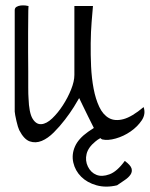

<svg xmlns="http://www.w3.org/2000/svg" viewBox="-20 -530 552 707"><path d="M411.1 152.3Q370.1 162.1 335.4 152.3Q300.8 142.6 278.8 120.6Q256.8 98.6 250 68.8Q243.2 39.1 255.9 9.8Q268.6 -19.5 304.7 -44.9Q314.5 -51.8 325.2 -58.6V-59.6L304.7 -100.6Q293.9 -122.1 284.7 -141.6Q275.4 -161.1 271.5 -168.9Q265.6 -158.2 252 -136.2Q238.3 -114.3 219.2 -89.4Q200.2 -64.5 178.2 -42.5Q156.2 -20.5 133.8 -11.2Q111.3 -2 89.8 -9.3Q68.4 -16.6 50.8 -50.8Q48.8 -54.7 45.9 -64Q43 -73.2 40.5 -84.5Q38.1 -95.7 36.1 -105.5Q34.2 -115.2 34.2 -119.1V-492.2Q34.2 -501 41 -504.9Q47.9 -508.8 56.6 -509.8Q65.4 -510.7 73.7 -509.8Q82 -508.8 85 -507.8Q84 -495.1 84 -468.8Q84 -442.4 83.5 -409.2Q83 -376 83.5 -338.9Q84 -301.8 84 -267.6V-208Q84 -181.6 85 -168.9Q86.9 -114.3 100.1 -92.8Q113.3 -71.3 132.3 -72.8Q151.4 -74.2 172.4 -94.2Q193.4 -114.3 211.4 -142.1Q229.5 -169.9 241.7 -200.2Q253.9 -230.5 253.9 -253.9V-507.8H322.3Q320.3 -485.4 317.4 -449.2Q314.5 -413.1 314 -371.1Q313.5 -329.1 315.4 -285.6Q317.4 -242.2 324.7 -203.6Q332 -165 345.7 -136.2Q359.4 -107.4 381.3 -95.2Q403.3 -83 434.6 -91.3Q465.8 -99.6 508.8 -135.7Q517.6 -110.4 502 -86.9Q486.3 -63.5 460.9 -45.9Q435.5 -28.3 406.2 -20Q377 -11.7 356.4 -16.6Q353.5 -17.6 349.6 -21.5Q338.9 -15.6 331.1 -8.8Q304.7 12.7 298.8 37.1Q293 61.5 303.7 83.5Q314.5 105.5 335 113.8Q355.5 122.1 383.3 111.8Q411.1 101.6 439.5 62.5Q460.9 78.1 464.4 90.3Q467.8 102.5 460.4 113.3Q453.1 124 439 133.3Q424.8 142.6 411.1 152.3Z"/></svg>

Font: Over the Rainbow
Style: Regular
Weight: 400
Designer: Kimberly Geswein
Foundry: Kimberly Geswein
Version: Version 1.002 2010